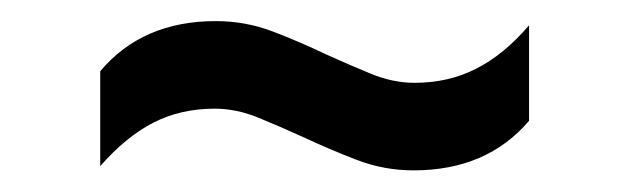

<svg xmlns="http://www.w3.org/2000/svg" viewBox="-20 -469 596 182"><path d="M372 -307.5Q344 -307.5 318 -317.5Q292 -327.5 267.5 -339Q245.5 -349 224.8 -357.5Q204 -366 183.5 -366Q151.5 -366 125.5 -352.8Q99.5 -339.5 75 -311.5V-401.5Q115 -449 184.5 -449Q213 -449 239 -439Q265 -429 289 -417.5Q311 -407.5 331.8 -399Q352.5 -390.5 373 -390.5Q405 -390.5 431.2 -403.8Q457.5 -417 481.5 -445V-354.5Q441.5 -307.5 372 -307.5Z"/></svg>

Font: Encode Sans SC SemiExpanded Medium
Style: Regular
Weight: 500
Width: 6
Designer: Multiple Designers
Foundry: Impallari Type
Version: Version 3.002